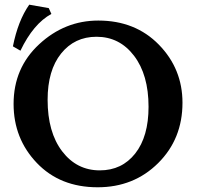

<svg xmlns="http://www.w3.org/2000/svg" viewBox="-20 -791 856 821"><path d="M67.4 -574.2 35.2 -592.8Q57.1 -702.6 105 -771L188.5 -756.3L199.7 -731.4Q122.6 -689.5 67.4 -574.2ZM397.5 9.8Q236.8 9.8 137.5 -94.2Q38.1 -198.2 38.1 -346.7Q38.1 -500.5 147.5 -601.8Q256.8 -703.1 400.4 -703.1Q558.6 -703.1 659.4 -599.9Q760.3 -496.6 760.3 -351.6Q760.3 -196.8 656.2 -93.5Q552.2 9.8 397.5 9.8ZM406.7 -62.5Q501.5 -62.5 558.3 -134.8Q615.2 -207 615.2 -334.5Q615.2 -471.2 553.2 -552.5Q491.2 -633.8 392.6 -633.8Q298.8 -633.8 241.2 -562Q183.6 -490.2 183.6 -364.3Q183.6 -225.6 245.8 -144Q308.1 -62.5 406.7 -62.5Z"/></svg>

Font: Kelvinch
Style: Bold
Weight: 700
Designer: Paul James Miller
Foundry: High-Logic / Made with FontCreator
Version: Version 3.501;March 28, 2021;FontCreator 13.0.0.2683 64-bit